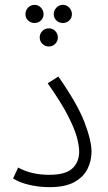

<svg xmlns="http://www.w3.org/2000/svg" viewBox="-20 -768 445 793"><path d="M34 -31 55 -76Q109 -46 183 -46Q251 -46 279 -72.5Q307 -99 307 -142Q307 -165 298 -199.5Q289 -234 261.5 -288.5Q234 -343 177 -424L221 -452Q300 -339 329 -263Q358 -187 358 -141Q358 -105 342 -71.5Q326 -38 288 -16.5Q250 5 184 5Q142 5 101 -4.5Q60 -14 34 -31ZM123 -673Q107 -673 96 -683.5Q85 -694 85 -709Q85 -725 96 -736.5Q107 -748 123 -748Q138 -748 149 -736.5Q160 -725 160 -709Q160 -694 149 -683.5Q138 -673 123 -673ZM240 -673Q224 -673 213 -683.5Q202 -694 202 -709Q202 -725 213 -736.5Q224 -748 240 -748Q255 -748 266 -736.5Q277 -725 277 -709Q277 -694 266 -683.5Q255 -673 240 -673ZM182 -576Q166 -576 155 -587Q144 -598 144 -613Q144 -629 155 -640Q166 -651 182 -651Q197 -651 208 -640Q219 -629 219 -613Q219 -598 208 -587Q197 -576 182 -576Z"/></svg>

Font: Noto Sans Arabic SemCond Light
Style: Regular
Weight: 300
Width: 4
Designer: Monotype Design Team, Nadine Chahine, Nizar Qandah and Khaled Hosny
Foundry: Monotype Imaging Inc.
Version: Version 2.012; ttfautohint (v1.8.4.7-5d5b)